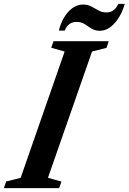

<svg xmlns="http://www.w3.org/2000/svg" viewBox="-74 -975 666 995"><path d="M-54 0 -42 -34.5 33 -53.5 261 -708 191.5 -727.5 203.5 -761.5H489.5L478 -727L403 -708L174.5 -53.5L244.5 -34L232.5 0ZM443 -815.5Q418 -815.5 400 -827Q382 -838.5 364.5 -850Q347 -861.5 323.5 -861.5Q279 -861.5 261.5 -816.5H231Q245.5 -876 280 -913.8Q314.5 -951.5 357 -951.5Q381 -951.5 399.8 -941.2Q418.5 -931 437 -920.8Q455.5 -910.5 478 -910.5Q519 -910.5 539 -955H572.5Q555.5 -894.5 520 -855Q484.5 -815.5 443 -815.5Z"/></svg>

Font: Libre Caslon Condensed
Style: Italic
Weight: 400
Italic angle: -22.583°
Designer: Pablo Impallari, Rodrigo Fuenzalida, Katja Schimmel, Ertekin Erdin
Foundry: Pablo Impallari, Rodrigo Fuenzalida
Version: Version 2.000;gftools[0.9.33]